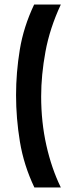

<svg xmlns="http://www.w3.org/2000/svg" viewBox="-20 -731 305 849"><path d="M249 -711Q200 -606 181 -502.5Q162 -399 162 -305Q162 -191 185 -88.5Q208 14 249 98H132Q85 -1 68 -104.5Q51 -208 51 -310Q51 -410 67.5 -511Q84 -612 131 -711Z"/></svg>

Font: Bricolage Grotesque 12pt Condensed Medium
Style: Regular
Weight: 500
Width: 3
Designer: Mathieu Triay
Foundry: Atelier Triay
Version: Version 1.001; ttfautohint (v1.8.4.7-5d5b);gftools[0.9.33.de